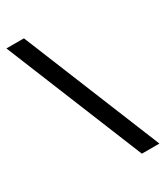

<svg xmlns="http://www.w3.org/2000/svg" viewBox="-203 -791 861 997"><g transform="rotate(-30 227.5 -292.5)"><path d="M343 120H448L112 -705H7Z"/></g></svg>

Font: Mluvka Medium
Style: Regular
Weight: 500
Designer: Modified by Jiří Krblich, Original typeface by Gumpita Rahayu
Foundry: Gumpita Rahayu & Jiří Krblich
Version: Version 2.000;Glyphs 3.1.1 (3134)